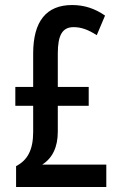

<svg xmlns="http://www.w3.org/2000/svg" viewBox="-20 -744 481 764"><path d="M267 -724C165 -724 112 -660 112 -531V-398H41V-323H112V-219C112 -147 89 -106 44 -83V0H403V-89H148C189 -115 210 -159 210 -220V-323H333V-398H210V-531C210 -604 228 -636 273 -636C303 -636 331 -626 365 -604L398 -682C358 -710 315 -724 267 -724Z"/></svg>

Font: Noto Sans Lao ExtraCondensed Medium
Style: Regular
Weight: 500
Width: 2
Designer: Monotype Design Team
Foundry: Monotype Imaging Inc.
Version: Version 2.003